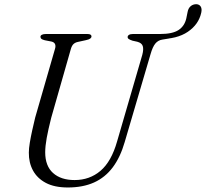

<svg xmlns="http://www.w3.org/2000/svg" viewBox="-20 -858 957 892"><path d="M915 -799Q903 -744.5 852.5 -710.2Q802 -676 718.5 -676.5L723 -700Q781.5 -700 809.5 -718.5Q837.5 -737 845.5 -772.5L851.5 -802Q854.5 -819.5 865.5 -829Q876.5 -838.5 892 -838.5Q906 -838 912.5 -827.5Q919 -817 915 -799ZM524 -201 641 -603Q648 -629.5 643.2 -644Q638.5 -658.5 618 -664L595.5 -669Q584 -673 578.5 -676.5Q573 -680 573 -686Q573 -692 579.2 -696Q585.5 -700 597.5 -700H766Q775 -700 779.8 -697.8Q784.5 -695.5 784.5 -692Q784.5 -686.5 779.8 -683.5Q775 -680.5 764.5 -679L734 -674Q714.5 -671 701.8 -655.8Q689 -640.5 679 -605L559.5 -198.5Q539 -127.5 503.8 -80.5Q468.5 -33.5 416.8 -10.2Q365 13 295 13Q233.5 13 193.2 -8.2Q153 -29.5 133.2 -66Q113.5 -102.5 114 -149Q114 -168 118.5 -195.2Q123 -222.5 129.8 -253Q136.5 -283.5 143.5 -312L235.5 -631Q239.5 -643.5 235.8 -652.8Q232 -662 219 -665L188 -671Q176.5 -674 172.2 -677.5Q168 -681 168 -687.5Q168 -693 174.5 -696.5Q181 -700 193 -700H386Q405 -700 405 -689Q405 -683 399.2 -678.8Q393.5 -674.5 379.5 -671.5L343 -663.5Q330 -661 322 -653.8Q314 -646.5 309.5 -631.5L218 -311Q204 -256 197 -217.2Q190 -178.5 190 -150.5Q190 -87 226.5 -54.2Q263 -21.5 326.5 -21.5Q396.5 -21.5 447 -64.5Q497.5 -107.5 524 -201Z"/></svg>

Font: Fraunces Light
Style: Italic
Weight: 300
Italic angle: -16°
Version: Version 1.000;[b76b70a41]